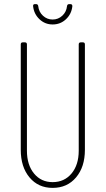

<svg xmlns="http://www.w3.org/2000/svg" viewBox="-20 -906 514 934"><path d="M81 -177V-690Q81 -700 91 -700H101Q111 -700 111 -690V-173Q111 -104 145.5 -62Q180 -20 236 -20Q293 -20 328 -62Q363 -104 363 -173V-690Q363 -700 373 -700H383Q393 -700 393 -690V-177Q393 -94 350 -43Q307 8 236 8Q166 8 123.5 -43Q81 -94 81 -177ZM141 -876V-878Q141 -886 150 -886H155Q165 -886 166 -876Q169 -848 189 -829.5Q209 -811 236 -811Q263 -811 283 -829.5Q303 -848 306 -876Q307 -886 317 -886H322Q332 -886 332 -876Q328 -838 301 -812.5Q274 -787 236 -787Q199 -787 172 -812.5Q145 -838 141 -876Z"/></svg>

Font: Barlow Condensed Thin
Style: Regular
Weight: 250
Width: 3
Designer: Jeremy Tribby
Foundry: Tribby Type
Version: Version 1.408